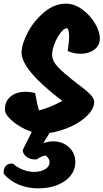

<svg xmlns="http://www.w3.org/2000/svg" viewBox="-48 -730 566 1050"><path d="M392 -436Q357 -436 322 -451Q330 -501 330 -531Q330 -552 326.5 -564Q323 -576 318 -576Q303 -576 283.5 -551Q264 -526 250.5 -491.5Q237 -457 237 -430Q237 -396 270.5 -361.5Q304 -327 369 -277Q418 -241 442 -217.5Q466 -194 467 -175Q468 -137 431.5 -100Q395 -63 337.5 -37Q280 -11 223 -3L189 53Q215 43 243 43Q294 43 329 75Q364 107 364 158Q364 197 339.5 229Q315 261 269 280.5Q223 300 161 300Q106 300 56.5 280.5Q7 261 -27 221Q-28 217 -28 210Q-28 189 -14 175.5Q0 162 23 165Q48 187 78.5 198.5Q109 210 138 210Q176 210 199.5 195Q223 180 223 157Q223 136 201 120Q178 124 154 141L143 142Q117 142 97.5 128Q78 114 76 91L126 -9Q89 -21 55 -42.5Q21 -64 0 -87.5Q-21 -111 -21 -129Q-23 -173 8 -200.5Q39 -228 91 -228Q117 -228 144 -221Q156 -155 165 -126Q224 -141 293 -178Q70 -347 70 -442Q70 -488 104 -552.5Q138 -617 194 -663.5Q250 -710 312 -710Q358 -710 401 -679Q444 -648 471 -603Q498 -558 498 -519Q498 -481 467.5 -458.5Q437 -436 392 -436Z"/></svg>

Font: Mogra
Style: Regular
Weight: 400
Designer: Lipi Raval
Foundry: Lipi Raval
Version: Version 1.002;PS 1.002;hotconv 1.0.88;makeotf.lib2.5.647800;